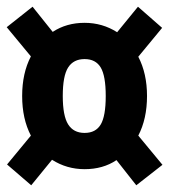

<svg xmlns="http://www.w3.org/2000/svg" viewBox="-22 -628 504 572"><path d="M384 -76 325 -151Q285 -124 230 -124Q177 -124 133 -152L71 -76L-1 -138L70 -224Q44 -274 44 -342Q44 -410 70 -460L-2 -547L75 -608L135 -533Q176 -560 230 -560Q283 -560 327 -532L389 -608L461 -545L390 -459Q416 -409 416 -342Q416 -274 390 -224L462 -137ZM293 -342Q293 -402 278 -427Q263 -452 230 -452Q197 -452 181 -427Q165 -402 165 -342Q165 -283 181 -257.5Q197 -232 230 -232Q263 -232 278 -257Q293 -282 293 -342Z"/></svg>

Font: Fira Sans Compressed ExtraBold
Style: Regular
Weight: 800
Width: 1
Designer: bBox Type GmbH & Carrois Corporate GbR & Edenspiekermann AG
Foundry: bBox Type GmbH & Carrois Corporate GbR & Edenspiekermann AG
Version: Version 4.301